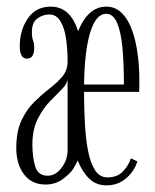

<svg xmlns="http://www.w3.org/2000/svg" viewBox="-20 -547 468 578"><path d="M117 8.5Q75.5 8.5 52.2 -22.2Q29 -53 29 -101Q29 -151.5 44.8 -184.8Q60.5 -218 83.5 -240.5Q106.5 -263 129.5 -280.8Q152.5 -298.5 168 -317Q183.5 -335.5 183.5 -362Q183.5 -397 179 -429.5Q174.5 -462 162.2 -482.8Q150 -503.5 128 -503.5Q110 -503.5 93 -491.8Q76 -480 76 -450.5Q76 -434.5 79.5 -425.2Q83 -416 83 -402Q83 -388.5 78 -379.5Q73 -370.5 61 -370.5Q39.5 -370.5 39.5 -408.5Q39.5 -456 63.8 -491.5Q88 -527 133 -527Q192 -527 215 -453Q245.5 -527 299.5 -527Q328 -527 347.5 -507Q367 -487 378.2 -454.5Q389.5 -422 394.5 -383.2Q399.5 -344.5 399.5 -307Q399.5 -297.5 399.5 -288.5Q399.5 -279.5 399 -270.5H233Q233 -222 235.5 -176Q238 -130 245 -93.2Q252 -56.5 266 -34.8Q280 -13 303.5 -13Q334 -13 351 -31.8Q368 -50.5 374 -70.5L393.5 -61Q384.5 -32 360 -10.5Q335.5 11 300 11Q269 11 248 -9.8Q227 -30.5 214 -64Q208.5 -52 200 -38Q191 -24 169 -7.8Q147 8.5 117 8.5ZM299.5 -505.5Q269 -505.5 251.8 -450Q234.5 -394.5 233 -292.5H353Q353 -353 348.8 -401.2Q344.5 -449.5 332.8 -477.5Q321 -505.5 299.5 -505.5ZM124 -18Q147.5 -18 165.5 -42Q183.5 -66 183.5 -95V-309Q182.5 -294.5 166.2 -278.5Q150 -262.5 129.2 -240.8Q108.5 -219 93 -187.8Q77.5 -156.5 77.5 -111.5Q77.5 -74 86 -46Q94.5 -18 124 -18Z"/></svg>

Font: Imbue 50pt ExtraLight
Style: Regular
Weight: 200
Designer: Tyler Finck
Foundry: Etcetera Type Company
Version: Version 1.102; ttfautohint (v1.8.3)